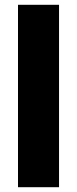

<svg xmlns="http://www.w3.org/2000/svg" viewBox="-20 -780 321 800"><path d="M226 0H55V-760H226Z"/></svg>

Font: Noto Sans Gujarati UI Condensed Black
Style: Regular
Weight: 900
Width: 3
Designer: Jelle Bosma - Monotype Design Team, Universal Thirst
Foundry: Monotype Imaging Inc.
Version: Version 2.106; ttfautohint (v1.8.4.7-5d5b)